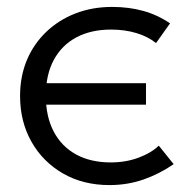

<svg xmlns="http://www.w3.org/2000/svg" viewBox="-20 -520 552 555"><path d="M296.5 15Q220.5 15 162.2 -18.5Q104 -52 71 -110.2Q38 -168.5 38 -242.5Q38 -299 57.5 -345.8Q77 -392.5 113 -427.2Q149 -462 197.8 -481Q246.5 -500 304 -500Q352.5 -500 394 -488.5Q435.5 -477 471.5 -452.5L431 -395.5Q407.5 -414.5 374 -424.5Q340.5 -434.5 301 -434.5Q243 -434.5 200.8 -412Q158.5 -389.5 135.5 -346.8Q112.5 -304 112.5 -243.5Q112.5 -183 135.2 -139.8Q158 -96.5 200 -73.5Q242 -50.5 300.5 -50.5Q343.5 -50.5 380.5 -64.2Q417.5 -78 439 -99L482 -45.5Q441.5 -17.5 395 -1.2Q348.5 15 296.5 15ZM91 -217.5V-279.5H402V-217.5Z"/></svg>

Font: Geologica Cursive ExtraLight
Style: Regular
Weight: 250
Designer: Sindre Bremnes, Frode Helland
Foundry: Monokrom Skriftforlag AS
Version: Version 1.010;gftools[0.9.28]